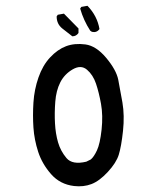

<svg xmlns="http://www.w3.org/2000/svg" viewBox="-20 -655 540 670"><path d="M238.3 -5.9Q189.5 -11.7 158.2 -47.4Q127 -83 113.3 -125Q99.6 -167 96.7 -209.5Q93.8 -252 96.7 -297.4Q99.6 -342.8 114.3 -384.8Q128.9 -426.8 154.8 -454.6Q180.7 -482.4 210.4 -493.7Q240.2 -504.9 277.8 -500Q315.4 -495.1 350.6 -453.1Q385.7 -411.1 392.6 -377Q399.4 -342.8 407.2 -297.4Q415 -252 409.2 -197.8Q403.3 -143.6 394.5 -115.2Q385.7 -86.9 356.4 -55.2Q327.1 -23.4 299.3 -12.7Q271.5 -2 238.3 -5.9ZM281.2 -90.8 296.9 -98.6Q307.6 -107.4 318.4 -130.4Q329.1 -153.3 334.5 -202.6Q339.8 -252 332.5 -292.5Q325.2 -333 314.9 -363.3Q304.7 -393.6 283.7 -411.6Q262.7 -429.7 233.9 -413.1Q205.1 -396.5 190.4 -367.7Q175.8 -338.9 172.9 -299.8Q169.9 -260.7 171.9 -224.6Q173.8 -188.5 182.6 -158.2Q191.4 -127.9 211.9 -103.5Q232.4 -79.1 281.2 -90.8ZM232.4 -528.3 197.3 -555.7Q177.7 -571.3 177.7 -597.7L181.6 -603.5L203.1 -607.4L253.9 -555.7V-540Q246.1 -528.3 232.4 -528.3ZM300.8 -543.9 294.9 -547.9Q271.5 -584 259.8 -625L263.7 -630.9L285.2 -634.8Q319.3 -599.6 327.1 -553.7Q317.4 -540 300.8 -543.9Z"/></svg>

Font: JasonHandwriting1
Style: Regular
Weight: 400
Version: Version 1.48.20